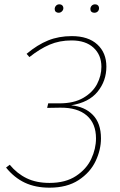

<svg xmlns="http://www.w3.org/2000/svg" viewBox="-20 -858 556 888"><path d="M472 -550Q472 -484 431.5 -434Q391 -384 309 -371Q372 -365 409.5 -326.5Q447 -288 447 -218Q447 -165 422 -112.5Q397 -60 343.5 -25Q290 10 209 10Q144 10 95 -13Q46 -36 8 -83L25 -96Q59 -55 103.5 -33.5Q148 -12 209 -12Q283 -12 331.5 -44Q380 -76 402 -123Q424 -170 424 -218Q424 -287 381 -324Q338 -361 258 -360L198 -359L203 -380H255Q322 -380 365.5 -405.5Q409 -431 429 -469.5Q449 -508 449 -549Q449 -604 412.5 -637.5Q376 -671 311 -671Q255 -671 209.5 -651.5Q164 -632 116 -594L103 -609Q153 -651 202.5 -671Q252 -691 312 -691Q388 -691 430 -652.5Q472 -614 472 -550ZM233 -816Q233 -825 239 -831.5Q245 -838 254 -838Q263 -838 268 -833Q273 -828 273 -820Q273 -812 266.5 -805.5Q260 -799 251 -799Q243 -799 238 -803.5Q233 -808 233 -816ZM398 -816Q398 -825 404 -831.5Q410 -838 420 -838Q428 -838 433 -833Q438 -828 438 -820Q438 -811 432 -805Q426 -799 416 -799Q408 -799 403 -803.5Q398 -808 398 -816Z"/></svg>

Font: FiraGO Thin
Style: Italic
Weight: 100
Italic angle: -8°
Designer: bBox Type GmbH
Foundry: bBox Type GmbH
Version: Version 1.001